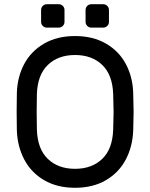

<svg xmlns="http://www.w3.org/2000/svg" viewBox="-20 -881 712 911"><path d="M59 0ZM612 -439Q614 -379 614 -350Q614 -321 612 -261Q609 -185 576.5 -123.5Q544 -62 482.5 -26Q421 10 336 10Q251 10 189.5 -26Q128 -62 95.5 -123.5Q63 -185 60 -261Q59 -291 59 -350Q59 -409 60 -439Q62 -515 94.5 -576.5Q127 -638 189 -674Q251 -710 336 -710Q421 -710 483 -674Q545 -638 577.5 -576.5Q610 -515 612 -439ZM155 -434Q154 -404 154 -350Q154 -296 155 -266Q158 -174 207 -127Q256 -80 336 -80Q416 -80 465 -127Q514 -174 517 -266Q519 -326 519 -350Q519 -374 517 -434Q514 -526 465 -573Q416 -620 336 -620Q256 -620 207 -573Q158 -526 155 -434ZM259 -750H202Q191 -750 183 -758Q175 -766 175 -777V-834Q175 -845 183 -853Q191 -861 202 -861H259Q270 -861 278 -853Q286 -845 286 -834V-777Q286 -766 278 -758Q270 -750 259 -750ZM470 -750H413Q402 -750 394 -758Q386 -766 386 -777V-834Q386 -845 394 -853Q402 -861 413 -861H470Q481 -861 489 -853Q497 -845 497 -834V-777Q497 -766 489 -758Q481 -750 470 -750Z"/></svg>

Font: Hezaedrus
Style: Regular
Weight: 400
Designer: Hubert & Fischer
Foundry: Hubert & Fischer
Version: Version 1.10;September 3, 2019;FontCreator 11.5.0.2425 64-bi